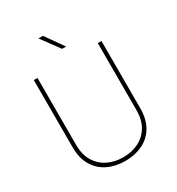

<svg xmlns="http://www.w3.org/2000/svg" viewBox="-215 -1053 1098 1194"><g transform="rotate(-30 333.5 -455.5)"><path d="M576.2 -710.9V-229Q576.2 -149.4 544.4 -96.2Q512.7 -43 457.8 -16.6Q402.8 9.8 333.5 9.8Q264.2 9.8 209.2 -16.6Q154.3 -43 122.3 -96.2Q90.3 -149.4 90.3 -229V-710.9H116.7V-229Q116.7 -160.6 145.3 -113Q173.8 -65.4 222.9 -41Q272 -16.6 333.5 -16.6Q395 -16.6 444.1 -41Q493.2 -65.4 521.5 -113Q549.8 -160.6 549.8 -229V-710.9ZM368.7 -791H339.8L244.6 -920.9H276.9Z"/></g></svg>

Font: Heebo Thin
Style: Regular
Weight: 250
Designer: Oded Ezer
Foundry: Ezer Type House
Version: Version 3.100